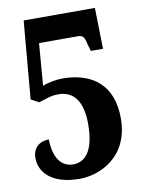

<svg xmlns="http://www.w3.org/2000/svg" viewBox="-83 -772 626 839"><g transform="rotate(-10 230.5 -352.0)"><path d="M203 10C290 10 425 -46 425 -220C425 -363 341 -435 202 -435C177 -435 133 -427 115 -418L130 -605H304C327 -605 332 -591 338 -563L347 -532H401L397 -714H81L51 -369L86 -350C114 -359 140 -370 174 -370C242 -370 280 -320 280 -220C280 -95 235 -57 186 -57C119 -57 99 -125 99 -183C59 -183 27 -159 27 -113C27 -51 77 10 203 10Z"/></g></svg>

Font: Noto Serif Devanagari ExtraCondensed ExtraBold
Style: Regular
Weight: 800
Width: 2
Designer: Universal Thirst, Indian Type Foundry and the Monotype Design Team
Foundry: Monotype Imaging Inc.
Version: Version 2.004